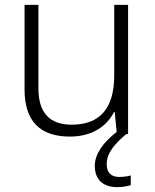

<svg xmlns="http://www.w3.org/2000/svg" viewBox="-20 -552 636 790"><path d="M419 123C419 77 453 39 499 0H507V-532H450V-242C450 -107 392 -39 275 -39C185 -39 138 -87 138 -189V-532H81V-184C81 -53 145 10 268 10C359 10 420 -33 449 -91H452L460 -9C408 31 370 80 370 130C370 187 404 218 462 218C486 218 503 214 518 210V170C507 173 491 176 470 176C437 176 419 158 419 123Z"/></svg>

Font: Noto Sans Telugu Light
Style: Regular
Weight: 300
Designer: Jelle Bosma - Monotype Design Team
Foundry: Monotype Imaging Inc.
Version: Version 2.005